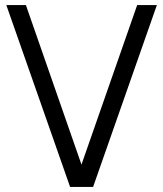

<svg xmlns="http://www.w3.org/2000/svg" viewBox="-20 -740 646 760"><path d="M257.5 0 5 -720H82.5L302.5 -88.5L523 -720H601L348.5 0Z"/></svg>

Font: Vela Sans
Style: Regular
Weight: 400
Designer: Principal design: Mikhail Sharanda - project Manrope.
Design modification: Ravid Balaliev
Foundry: Mikhail Sharanda
Version: Version 1.001;August 23, 2023;FontCreator 14.0.0.2901 64-bit